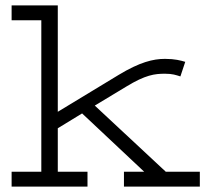

<svg xmlns="http://www.w3.org/2000/svg" viewBox="-20 -691 766 711"><path d="M23 -616H133V-55H23V0H304V-55H194V-216L284 -271L514 -55H439V0H720V-55H594L331 -300L447 -370C519 -414 553 -418 591 -418C619 -418 632 -413 648 -408L666 -462C649 -467 628 -473 591 -473C547 -473 498 -461 420 -414L194 -277V-671H23Z"/></svg>

Font: Stint Ultra Expanded
Style: Regular
Weight: 400
Width: 7
Designer: Astigmatic (AOETI)
Foundry: Astigmatic (AOETI)
Version: Version 1.000